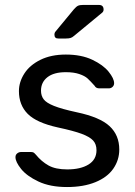

<svg xmlns="http://www.w3.org/2000/svg" viewBox="-20 -752 548 782"><path d="M43 -111.8Q43 -121.6 50 -127.2Q57.1 -132.8 64.9 -132.8H106.9Q112.8 -132.8 116.5 -130.9Q120.1 -128.9 126 -122.1Q148.9 -94.2 177.5 -78.1Q206.1 -62 253.9 -62Q308.1 -62 340.6 -82Q373 -102.1 373 -140.1Q373 -165 359.1 -179.9Q345.2 -194.8 312.5 -207Q279.8 -219.2 215.8 -232.9Q128.9 -252 93 -288.1Q57.1 -324.2 57.1 -380.9Q57.1 -418 79.1 -452.4Q101.1 -486.8 144.5 -508.3Q188 -529.8 248 -529.8Q311 -529.8 355.5 -508.8Q399.9 -487.8 422.4 -460Q444.8 -432.1 444.8 -413.1Q444.8 -404.3 438.5 -398.2Q432.1 -392.1 422.9 -392.1H384.8Q370.6 -392.1 365.2 -402.8Q348.1 -421.9 336.7 -432.4Q325.2 -442.9 303 -450.4Q280.8 -458 248 -458Q199.2 -458 173.1 -437.5Q147 -417 147 -382.8Q147 -361.8 158 -347.4Q168.9 -333 200 -320.6Q231 -308.1 292 -294.9Q387.2 -274.9 426.5 -238Q465.8 -201.2 465.8 -143.1Q465.8 -100.1 441.4 -64.9Q417 -29.8 368.4 -10Q319.8 9.8 252.9 9.8Q184.1 9.8 136.5 -12.7Q88.9 -35.2 65.9 -64Q43 -92.8 43 -111.8ZM201.7 -610.8Q201.7 -618.7 206.5 -624L280.8 -713.9Q290.5 -725.1 297.6 -728.5Q304.7 -731.9 317.9 -731.9H382.8Q401.9 -731.9 401.9 -712.9Q401.9 -706.1 397 -701.2L281.7 -606Q273.9 -599.1 266.8 -597.2Q259.8 -595.2 248.5 -595.2H217.8Q201.7 -594.7 201.7 -610.8Z"/></svg>

Font: Rubik AZ
Style: Regular
Weight: 400
Designer: Hubert and Fischer
Foundry: Hubert & Fischer
Version: Version 2.000